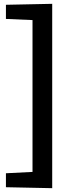

<svg xmlns="http://www.w3.org/2000/svg" viewBox="-20 -877 387 1004"><path d="M11 -852 253 -857V107L11 102V29L150 22V-772L11 -778Z"/></svg>

Font: Bitter Pro SemiBold
Style: Regular
Weight: 600
Designer: Sol Matas, and Bitter project Authors
Foundry: Sol Matas
Version: Version 1.010